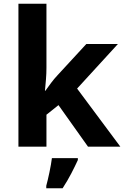

<svg xmlns="http://www.w3.org/2000/svg" viewBox="-20 -780 660 1021"><path d="M227 -420Q227 -389 224.5 -358.5Q222 -328 219 -297H221Q236 -318 252 -339.5Q268 -361 286 -380L439 -546H607L390 -309L620 0H448L291 -221L227 -170V0H78V-760H227ZM394 71Q379 104 359 142.5Q339 181 313 221H226V208Q234 179 243 136Q252 93 256 61H394Z"/></svg>

Font: Noto Sans Telugu
Style: Bold
Weight: 700
Designer: Jelle Bosma - Monotype Design Team
Foundry: Monotype Imaging Inc.
Version: Version 2.005; ttfautohint (v1.8.4.7-5d5b)